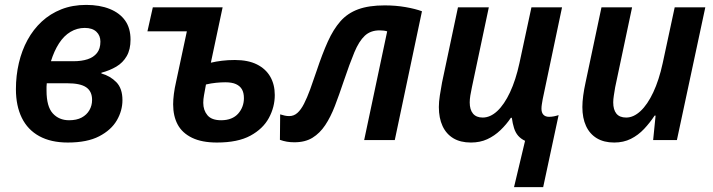

<svg xmlns="http://www.w3.org/2000/svg" viewBox="-20 -572 2913 784"><path d="M257 10Q188 10 140.5 -16Q93 -42 69 -91Q45 -140 45 -208Q45 -263 57 -314.5Q69 -366 92.5 -409Q116 -452 150.5 -484Q185 -516 230.5 -534Q276 -552 332 -552Q387 -552 428 -535.5Q469 -519 491 -488Q513 -457 513 -410Q513 -370 497.5 -343Q482 -316 455 -300Q428 -284 394 -275V-272Q430 -262 455 -236.5Q480 -211 480 -163Q480 -120 457 -80.5Q434 -41 385 -15.5Q336 10 257 10ZM262 -81Q293 -81 313.5 -92Q334 -103 345 -122Q356 -141 356 -164Q356 -199 332 -215.5Q308 -232 255 -232H171Q170 -226 170 -218Q170 -210 170 -202Q170 -137 195.5 -109Q221 -81 262 -81ZM280 -322Q313 -322 337.5 -330Q362 -338 376 -355.5Q390 -373 390 -402Q390 -427 373.5 -442.5Q357 -458 326 -458Q295 -458 268 -442Q241 -426 221 -395Q201 -364 188 -322Z M866 10Q804 10 764 -9.5Q724 -29 705.5 -63.5Q687 -98 687 -146Q687 -165 690 -188.5Q693 -212 699 -238L743 -444H582L604 -542H889L841 -316Q862 -321 886.5 -324Q911 -327 939 -327Q993 -327 1029 -309Q1065 -291 1083.5 -259Q1102 -227 1102 -184Q1102 -135 1078 -90.5Q1054 -46 1002.5 -18Q951 10 866 10ZM883 -81Q906 -81 923.5 -88Q941 -95 952.5 -108Q964 -121 970 -137Q976 -153 976 -171Q976 -193 968 -207Q960 -221 943.5 -228.5Q927 -236 900 -236Q883 -236 862.5 -234Q842 -232 821 -227Q816 -199 813 -183Q810 -167 810 -152Q810 -122 827 -101.5Q844 -81 883 -81Z M1182 9Q1165 9 1151 6.5Q1137 4 1123 -1L1124 -105Q1134 -102 1142.5 -100Q1151 -98 1161 -98Q1180 -98 1194.5 -111Q1209 -124 1221.5 -148.5Q1234 -173 1246.5 -207Q1259 -241 1273 -283Q1296 -352 1318.5 -402Q1341 -452 1370 -485Q1399 -518 1442.5 -534Q1486 -550 1551 -550Q1596 -550 1636 -543Q1676 -536 1703 -526L1592 0H1467L1561 -444Q1555 -446 1547 -447Q1539 -448 1530 -448Q1493 -448 1469.5 -426Q1446 -404 1427 -358.5Q1408 -313 1383 -239Q1365 -185 1347.5 -139.5Q1330 -94 1308 -61Q1286 -28 1256 -9.5Q1226 9 1182 9Z M2124 3Q2107 -5 2096 -17.5Q2085 -30 2079 -49Q2073 -68 2070 -91H2066Q2048 -64 2023.5 -40.5Q1999 -17 1969.5 -3.5Q1940 10 1903 10Q1860 10 1831 -7.5Q1802 -25 1787 -57.5Q1772 -90 1772 -135Q1772 -156 1776 -182Q1780 -208 1785 -235L1850 -542H1976L1907 -216Q1903 -198 1900.5 -182Q1898 -166 1898 -154Q1898 -124 1911.5 -108Q1925 -92 1951 -92Q1982 -92 2010.5 -118.5Q2039 -145 2062.5 -195Q2086 -245 2101 -314L2150 -542H2275L2196 -167Q2194 -155 2192.5 -146Q2191 -137 2191 -128Q2191 -112 2199 -103.5Q2207 -95 2222 -95Q2232 -95 2242 -97Q2252 -99 2261 -102L2198 192H2079Z M2488 10Q2446 10 2417 -7.5Q2388 -25 2373 -57.5Q2358 -90 2358 -135Q2358 -156 2361.5 -182Q2365 -208 2371 -235L2436 -542H2561L2492 -216Q2489 -198 2486.5 -182Q2484 -166 2484 -154Q2484 -124 2497 -108Q2510 -92 2537 -92Q2567 -92 2595.5 -118.5Q2624 -145 2647.5 -195Q2671 -245 2686 -314L2735 -542H2860L2744 0H2647L2657 -100H2653Q2634 -71 2610 -45.5Q2586 -20 2556 -5Q2526 10 2488 10Z"/></svg>

Font: Noto Sans Display SemiBold
Style: Italic
Weight: 600
Italic angle: -12°
Designer: Monotype Design Team
Foundry: Monotype Imaging Inc.
Version: Version 2.003